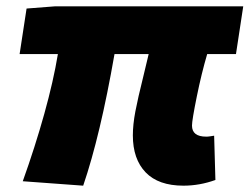

<svg xmlns="http://www.w3.org/2000/svg" viewBox="-20 -573 789 607"><path d="M400 -145Q400 -179 408 -221Q416 -263 433 -331L450 -402H342Q297 -144 243 14L52 0Q91 -109 120 -213Q149 -317 163 -402H42L64 -546L154 -553H749L726 -402H635Q617 -341 602 -267Q587 -193 587 -176Q587 -141 632 -141Q638 -141 644 -142Q650 -143 657 -144L661 -4Q611 14 560 14Q481 14 440.5 -28Q400 -70 400 -145Z"/></svg>

Font: Nebula Sans Black
Style: Regular
Weight: 900
Italic angle: -9°
Designer: Paul D. Hunt for Adobe (as Source Sans)
Foundry: Nebula Entertainment & Broadcasting LLC
Version: Version 1.010